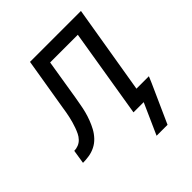

<svg xmlns="http://www.w3.org/2000/svg" viewBox="-229 -640 917 917"><g transform="rotate(-45 230.0 -181.5)"><path d="M300 157 370 0H301L375 -450H188L155 -247Q151 -226 147.5 -205Q144 -184 138.5 -163Q133 -142 125 -121Q117 -100 106.5 -80.5Q96 -61 80 -44Q64 -27 44 -17Q24 -7 2.5 -3.5Q-19 0 -40 0L-29 -70Q-15 -70 -1 -75.5Q13 -81 23.5 -92Q34 -103 40.5 -116.5Q47 -130 52 -144Q57 -158 61 -172Q65 -186 68 -199.5Q71 -213 73.5 -227Q76 -241 78 -255L122 -520H466L391 -70H475L461 -37L374 157Z"/></g></svg>

Font: Iosevka Fixed
Style: Italic
Weight: 400
Italic angle: -9°
Monospace: yes
Designer: Belleve Invis
Foundry: Belleve Invis
Version: Version 33.2.4